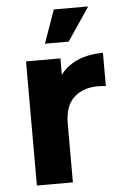

<svg xmlns="http://www.w3.org/2000/svg" viewBox="-54 -790 538 829"><g transform="rotate(-5 215.5 -375.5)"><path d="M72 0V-538H221V-467Q243 -497 277 -516Q330 -546 406 -546V-402Q396 -403 388 -403.5Q380 -404 372 -404Q307 -404 267.5 -367.5Q228 -331 228 -254V0ZM160 -607 211 -751H360L263 -607Z"/></g></svg>

Font: Montserrat Z
Style: Bold
Weight: 700
Designer: Julieta Ulanovsky
Foundry: Julieta Ulanovsky
Version: Version 8.000